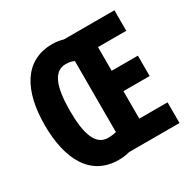

<svg xmlns="http://www.w3.org/2000/svg" viewBox="-162 -884 1052 1053"><g transform="rotate(-30 364.0 -357.5)"><path d="M298 -724C122 -724 41 -576 41 -359C41 -145 119 9 299 9C327 9 349 5 368 0H687V-131H508V-305H674V-434H508V-584H687V-714H367C348 -720 325 -724 298 -724ZM307 -592C329 -592 347 -588 360 -581V-131C347 -128 329 -125 308 -125C232 -125 200 -206 200 -358C200 -510 232 -592 307 -592Z"/></g></svg>

Font: Noto Sans Georgian ExtraCondensed ExtraBold
Style: Regular
Weight: 800
Width: 2
Designer: Monotype Design Team, Akaki Razmadze
Foundry: Google LLC
Version: Version 2.005